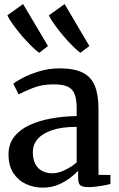

<svg xmlns="http://www.w3.org/2000/svg" viewBox="-20 -892 573 924"><path d="M186.5 11Q142 11 104.5 -6.5Q67 -24 44 -59.5Q21 -95 21 -149Q21 -198.5 48.2 -233.5Q75.5 -268.5 122 -290Q168.5 -311.5 227 -322Q285.5 -332.5 349 -333.5V-369Q349 -412.5 339.5 -438Q330 -463.5 306.2 -474.8Q282.5 -486 238 -486Q180.5 -486 137.2 -468.2Q94 -450.5 69.5 -438L44 -489Q55 -499 88 -516.5Q121 -534 167.8 -548.5Q214.5 -563 266.5 -563Q336 -563 377.2 -542.8Q418.5 -522.5 436.2 -479.2Q454 -436 454 -367.5V-50.5L511.5 -50V-6.5Q500.5 -3.5 482.2 0Q464 3.5 443.5 6Q423 8.5 405.5 8.5Q378.5 8.5 367.2 0.2Q356 -8 356 -37.5V-70Q343.5 -56.5 319.5 -37.5Q295.5 -18.5 261.8 -3.8Q228 11 186.5 11ZM232.5 -58Q259 -58 291.5 -73.2Q324 -88.5 349 -110.5V-281.5Q277 -281.5 230.2 -265.5Q183.5 -249.5 160.8 -222.5Q138 -195.5 138 -161Q138 -125 150.2 -102.2Q162.5 -79.5 184 -68.8Q205.5 -58 232.5 -58ZM168 -638Q153 -649 130.5 -671Q108 -693 84.8 -720.2Q61.5 -747.5 42.8 -773.5Q24 -799.5 15.5 -818.5L91 -872.5L211 -670.5L169 -638ZM366.5 -638Q351.5 -649 329.5 -670.8Q307.5 -692.5 284.8 -719.5Q262 -746.5 243.2 -772.5Q224.5 -798.5 215 -818L291 -872.5L410 -670.5L367 -638Z"/></svg>

Font: Merriweather 28pt Medium
Style: Regular
Weight: 500
Version: Version 2.100